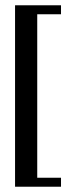

<svg xmlns="http://www.w3.org/2000/svg" viewBox="-20 -650 289 727"><path d="M37 -630H211V-596H121V23H211V57H37Z"/></svg>

Font: Smooch Sans Thin SemiBold
Style: Regular
Weight: 600
Version: Version 1.010